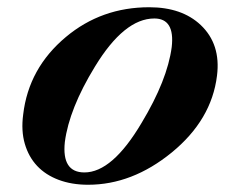

<svg xmlns="http://www.w3.org/2000/svg" viewBox="-20 -493 644 530"><path d="M579 -284Q564 -162 454 -72Q345 17 223 17Q178 17 142 3.5Q106 -10 82.5 -35Q59 -60 48.5 -96Q38 -132 44 -177Q59 -305 162 -391Q260 -473 392 -473Q482 -473 534 -424Q590 -371 579 -284ZM454 -363Q463 -442 406 -442Q323 -442 242 -309Q171 -193 159 -101Q150 -17 213 -17Q290 -17 371 -154Q442 -272 454 -363Z"/></svg>

Font: DG Didot
Style: Bold Italic
Weight: 700
Designer: David Gatwood, Takis Katsoulidis, and George D. Matthiopoulos
Foundry: David Gatwood
Version: Version 1.0